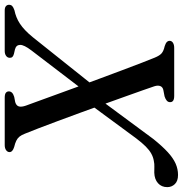

<svg xmlns="http://www.w3.org/2000/svg" viewBox="-16 -754 756 793"><g transform="rotate(90 361.5 -358.0)"><path d="M316.1 -362.9 342 -330.4 173.8 -110.3Q150.4 -79.6 150.9 -63.3Q151.3 -47 169.6 -42.3L187.5 -38.2Q196 -36 200.2 -32.1Q204.3 -28.1 204.3 -21.1Q204.3 -11.7 196.5 -5.9Q188.6 0 176.4 0H8.6Q-3.2 0 -8.9 -4.9Q-14.7 -9.7 -14.7 -17.7Q-14.7 -25.9 -9.7 -30.9Q-4.7 -35.8 8.1 -40.2Q22.5 -43.1 36.1 -48.5Q49.7 -53.8 63.1 -62.6Q76.5 -71.4 90.4 -84.6Q104.4 -97.8 119 -115.8ZM321.8 -618.1Q326.7 -603.3 337.7 -572.1Q348.7 -541 363.8 -498.7Q378.9 -456.5 396.2 -408.4Q413.5 -360.3 431.4 -311.4Q449.2 -262.5 465.8 -218.2Q482.3 -173.8 495.8 -138.7Q509.3 -103.5 517.6 -83.6Q522.7 -69.6 529.7 -61.1Q536.6 -52.6 547.1 -47.6Q557.5 -42.6 572.4 -39.1Q593.7 -32.5 593.7 -19.8Q593.7 -11.5 585.8 -5.8Q577.9 0 564.8 0H369.1Q354.2 0 348.5 -4.9Q342.9 -9.7 342.9 -17.4Q343.2 -24.6 348.4 -30.1Q353.7 -35.5 365.6 -39.2L387.1 -43.3Q401.8 -47.6 405 -58.3Q408.2 -68.9 401.7 -87.6Q397 -100.7 385.7 -131.3Q374.5 -161.8 359.2 -204.2Q343.9 -246.6 326 -295.2Q308.1 -343.7 289.9 -393Q271.7 -442.4 254.8 -487Q238 -531.7 224.7 -566.2Q211.4 -600.8 203.7 -619.3Q195.3 -639.7 185.7 -648Q176.1 -656.3 156.2 -660.7Q144.3 -664.5 139.2 -669.5Q134.1 -674.5 134.1 -681.4Q134.4 -690 142.4 -695Q150.4 -700 163.3 -700H361.3Q375.3 -700 381.5 -695.5Q387.7 -691 387.4 -682.6Q387.4 -674.9 381.3 -669.4Q375.1 -663.9 363.6 -660.2L336.7 -655Q324.8 -652.2 321 -642.4Q317.2 -632.7 321.8 -618.1ZM393.8 -348.5 363.2 -375.2 539.9 -614.2Q569.9 -651.4 594.2 -673.6Q618.5 -695.8 641.1 -705.8Q663.7 -715.8 688.1 -715.8Q713.2 -715.8 725.8 -702.7Q738.4 -689.7 738.4 -671.3Q738.4 -647.8 722.3 -633.2Q706.2 -618.7 679 -617.7Q665.3 -617.5 654.3 -618Q643.2 -618.6 629.7 -615.8Q614.2 -613.2 600 -605.3Q585.8 -597.5 570.8 -582.6Q555.8 -567.7 537.3 -543.4Z"/></g></svg>

Font: Fraunces Wonky
Style: Italic
Weight: 900
Italic angle: -16°
Version: Version 1.000;[b76b70a41]